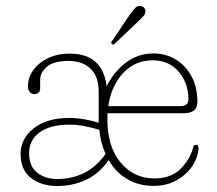

<svg xmlns="http://www.w3.org/2000/svg" viewBox="-20 -613 728 643"><path d="M641 -272Q641 -234 597.5 -234H340Q339.5 -225 339.5 -215.5Q339.5 -121.5 384 -68.5Q428.5 -15.5 497 -15.5Q552 -15.5 584 -47Q616 -78.5 626 -116.5Q628.5 -128 636.5 -128Q641.5 -128 643.2 -124Q645 -120 645 -116Q642.5 -84 622.8 -55.2Q603 -26.5 570 -8.5Q537 9.5 494.5 9.5Q444 9.5 405.5 -13.5Q367 -36.5 344 -77Q312.5 -31.5 268 -10.8Q223.5 10 172 10Q119 10 84 -16.8Q49 -43.5 49 -98Q49 -148.5 92.8 -183.2Q136.5 -218 212 -218Q236.5 -218 262.5 -213.5Q288.5 -209 310.5 -202Q310.5 -208.5 310.5 -215.5V-306Q310.5 -356.5 283.5 -382.8Q256.5 -409 208.5 -409Q161.5 -409 138 -390.2Q114.5 -371.5 114.5 -345V-317.5Q114.5 -298 94 -298Q85.5 -298 79.5 -305.2Q73.5 -312.5 73.5 -323.5Q73.5 -352.5 91 -377.5Q108.5 -402.5 140.2 -418Q172 -433.5 213.5 -433.5Q323.5 -433.5 337 -324.5Q364 -376 403.8 -405Q443.5 -434 494 -434Q535 -434 568.2 -414Q601.5 -394 621.2 -357.8Q641 -321.5 641 -272ZM491 -411Q432 -411 392.2 -368.2Q352.5 -325.5 342.5 -257.5H584Q611 -257.5 611 -280.5Q611 -334.5 578.5 -372.8Q546 -411 491 -411ZM77.5 -99.5Q77.5 -55.5 104.8 -34.5Q132 -13.5 171.5 -13.5Q220 -13.5 260.8 -33.2Q301.5 -53 333.5 -97.5Q317 -134 312.5 -178.5Q290 -185 264.8 -190.2Q239.5 -195.5 211.5 -195.5Q149.5 -195.5 113.5 -170.2Q77.5 -145 77.5 -99.5ZM414 -563Q425.5 -578.5 433.2 -586.8Q441 -595 452 -592.5Q459.5 -591.5 463.8 -585.5Q468 -579.5 466.5 -572Q465.5 -564 458.2 -556.8Q451 -549.5 442.5 -541L364 -466.5Q359 -461.5 355 -465.5Q349.5 -470 356 -476.5Z"/></svg>

Font: Fraunces 144pt SuperSoft Thin
Style: Regular
Weight: 100
Version: Version 1.000;[0bf87f6ff]